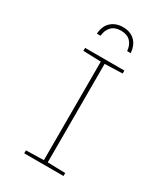

<svg xmlns="http://www.w3.org/2000/svg" viewBox="-225 -1028 979 1126"><g transform="rotate(30 265.0 -465.5)"><path d="M132 0V-20L252 -23V-690L132 -694V-714H398V-694L278 -690V-23L398 -20V0ZM265 -931Q314 -931 344.5 -902.5Q375 -874 379 -821H355Q352 -860 329.5 -883.5Q307 -907 265 -907Q224 -907 201 -883.5Q178 -860 175 -821H150Q154 -875 185.5 -903Q217 -931 265 -931Z"/></g></svg>

Font: Noto Sans Mono Condensed Thin
Style: Regular
Weight: 100
Width: 3
Designer: Monotype Design Team
Foundry: Monotype Imaging Inc.
Version: Version 2.014; ttfautohint (v1.8.4.7-5d5b)